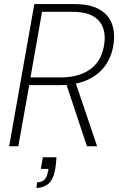

<svg xmlns="http://www.w3.org/2000/svg" viewBox="-20 -720 587 945"><path d="M25 0 149 -700H345Q422 -700 467 -675Q512 -650 529 -607.5Q546 -565 540 -512Q533 -448 500.5 -400.5Q468 -353 411 -327Q354 -301 272 -301H124L70 0ZM408 0 302 -319H350L458 0ZM130 -339H279Q371 -339 427.5 -381.5Q484 -424 494 -510Q502 -581 463 -621.5Q424 -662 336 -662H187ZM159 205 163 177Q188 177 200 163Q212 149 216 124L219 111H181L191 54H258Q257 70 255.5 84Q254 98 252 112Q242 166 217 185.5Q192 205 159 205Z"/></svg>

Font: DM Sans 28pt ExtraLight
Style: Italic
Weight: 250
Italic angle: -10°
Version: Version 4.004;gftools[0.9.30]